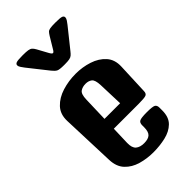

<svg xmlns="http://www.w3.org/2000/svg" viewBox="-261 -949 1039 1039"><g transform="rotate(-45 258.5 -430.0)"><path d="M262.7 5.9Q213.4 5.9 168.7 -7.1Q124 -20 95 -50.8Q65.9 -81.5 64 -134.8L52.7 -444.3Q50.8 -496.6 81.5 -529.3Q112.3 -562 161.6 -577.4Q210.9 -592.8 265.1 -592.8Q316.9 -592.8 364.3 -577.4Q411.6 -562 440.9 -529.3Q470.2 -496.6 467.8 -444.3L460.4 -264.2Q460 -246.1 447.5 -241.2Q435.1 -236.3 391.1 -236.3H201.2L197.8 -130.9Q196.8 -93.8 213.9 -79.1Q231 -64.5 262.2 -64.5Q293.9 -64.5 308.3 -78.1Q322.8 -91.8 322.8 -126.5V-141.6Q322.8 -160.2 334.7 -166.7Q346.7 -173.3 390.1 -173.3Q433.6 -173.3 445.1 -167Q456.5 -160.6 456.5 -142.1V-120.6Q456.5 -69.3 428.5 -42Q400.4 -14.6 356 -4.4Q311.5 5.9 262.7 5.9ZM207.5 -452.6 203.1 -309.6H322.8L317.9 -452.6Q316.4 -494.1 301.8 -505.4Q287.1 -516.6 265.1 -516.6Q241.2 -516.6 224.9 -505.4Q208.5 -494.1 207.5 -452.6ZM252.9 -669.9Q218.8 -669.9 207.8 -675.8Q196.8 -681.6 183.1 -698.7L94.2 -811Q87.9 -819.3 80.8 -829.8Q73.7 -840.3 73.7 -848.1Q73.7 -857.9 84.7 -862.1Q95.7 -866.2 132.8 -866.2Q160.2 -866.2 173.6 -864Q187 -861.8 194.3 -855.5Q201.7 -849.1 209 -835.9L241.2 -776.9Q251 -758.3 257.8 -758.3Q264.2 -758.3 273.4 -774.9L310.1 -835.9Q317.9 -848.6 324 -855.2Q330.1 -861.8 343 -864Q356 -866.2 382.8 -866.2Q420.4 -866.2 431.2 -862.1Q441.9 -857.9 441.9 -848.1Q441.9 -840.3 435.1 -829.8Q428.2 -819.3 421.4 -811L331.5 -698.7Q322.8 -687.5 315.4 -681.2Q308.1 -674.8 296.1 -672.4Q284.2 -669.9 260.7 -669.9Z"/></g></svg>

Font: Denk One
Style: Regular
Weight: 400
Designer: Irina Smirnova, Eben Sorkin
Foundry: Sorkin Type Co.f
Version: Version 1.004; ttfautohint (v1.8.4.7-5d5b);gftools[0.9.23]